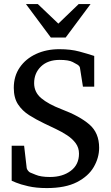

<svg xmlns="http://www.w3.org/2000/svg" viewBox="-20 -936 561 972"><path d="M481.9 -188Q481.9 -137.7 454.8 -90.8Q427.7 -43.9 369.4 -13.9Q311 16.1 216.8 16.1Q163.1 16.1 123 6.8Q83 -2.4 61 -11.7Q39.1 -21 39.1 -21V-198.2H102.1L115.2 -85Q116.2 -79.1 121.6 -72.3Q127 -65.4 131.8 -63Q134.3 -62.5 160.4 -51.3Q186.5 -40 232.9 -40Q296.9 -40 338.4 -71.3Q379.9 -102.5 379.9 -158.2Q379.9 -188.5 363 -211.2Q346.2 -233.9 319.3 -251.5Q292.5 -269 262 -283.4Q231.4 -297.9 204.1 -311Q163.1 -330.6 127.9 -352.8Q92.8 -375 71.3 -407.7Q49.8 -440.4 49.8 -491.2Q49.8 -550.8 80.1 -594.7Q110.4 -638.7 162.6 -662.8Q214.8 -687 280.8 -687Q337.9 -687 381.1 -675.3Q424.3 -663.6 457 -652.8V-497.1H399.9L384.8 -592.8Q384.3 -597.7 379.4 -602.8Q374.5 -607.9 370.1 -609.9Q368.2 -611.3 347.9 -622.1Q327.6 -632.8 282.2 -632.8Q222.2 -632.8 187.5 -599.4Q152.8 -565.9 152.8 -515.1Q152.8 -469.2 188.7 -439Q224.6 -408.7 292 -382.8Q382.8 -348.6 432.4 -305.9Q481.9 -263.2 481.9 -188ZM438.5 -915.5 312.5 -746.1H237.3L111.3 -915.5H171.4L275.4 -816.4L378.4 -915.5Z"/></svg>

Font: Eeyek
Style: Regular
Weight: 400
Designer: Pravabati Chingangbam and Tabish
Foundry: SIL International
Version: Version 2.000